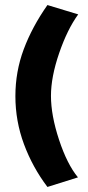

<svg xmlns="http://www.w3.org/2000/svg" viewBox="-20 -702 347 761"><path d="M41 -321Q41 -418 74 -506.5Q107 -595 168 -682L290 -645Q247 -586 214.5 -491.5Q182 -397 182 -322Q182 -245 214 -148Q246 -51 289 1L168 39Q109 -39 75 -130.5Q41 -222 41 -321Z"/></svg>

Font: Palanquin Dark Medium
Style: Regular
Weight: 500
Designer: Pria Ravichandran
Version: Version 1.001